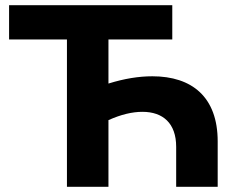

<svg xmlns="http://www.w3.org/2000/svg" viewBox="-20 -720 897 740"><path d="M567 -426C515 -426 459 -417 398 -398V-568H644V-700H15V-568H238V0H398V-257C447 -279 490 -289 529 -289C608 -289 659 -245 659 -154V0H819V-175C819 -346 720 -426 567 -426Z"/></svg>

Font: AWKNG-Font
Style: Bold
Weight: 700
Designer: Awakening Church
Foundry: Awakening Church
Version: Version 1.700;PS 001.700;hotconv 1.0.88;makeotf.lib2.5.64775